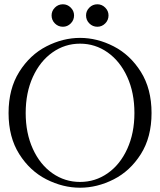

<svg xmlns="http://www.w3.org/2000/svg" viewBox="-20 -877 748 897"><path d="M20 -349Q20 -462 70 -541.5Q120 -621 197 -660.5Q274 -700 354 -700Q434 -700 511 -660.5Q588 -621 638 -541.5Q688 -462 688 -349Q688 -236 638 -157Q588 -78 511 -39Q434 0 354 0Q274 0 197 -39Q120 -78 70 -157Q20 -236 20 -349ZM608 -349Q608 -444 574.5 -517.5Q541 -591 483 -632Q425 -673 354 -673Q283 -673 225 -632Q167 -591 133.5 -517.5Q100 -444 100 -349Q100 -255 133.5 -181.5Q167 -108 225 -67.5Q283 -27 354 -27Q425 -27 483 -67.5Q541 -108 574.5 -181.5Q608 -255 608 -349ZM221 -805Q221 -826 236.5 -841.5Q252 -857 274 -857Q295 -857 310.5 -841.5Q326 -826 326 -805Q326 -783 310.5 -767.5Q295 -752 274 -752Q252 -752 236.5 -767.5Q221 -783 221 -805ZM382 -805Q382 -826 397.5 -841.5Q413 -857 435 -857Q456 -857 471.5 -841.5Q487 -826 487 -805Q487 -783 471.5 -767.5Q456 -752 435 -752Q413 -752 397.5 -767.5Q382 -783 382 -805Z"/></svg>

Font: Hina Mincho
Style: Regular
Weight: 400
Designer: satsuyako
Foundry: satsuyako
Version: Version 1.100